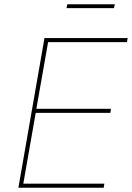

<svg xmlns="http://www.w3.org/2000/svg" viewBox="-20 -878 617 898"><path d="M66 0H465L468 -19H89L147 -350H496L499 -369H150L205 -681H574L577 -700H188ZM291 -840H513L517 -858H295Z"/></svg>

Font: Fixel Display 20240404 Thin
Style: Italic
Weight: 100
Italic angle: -10°
Designer: AlfaBravo + MacPaw
Foundry: Kyrylo Tkachov, Marchela Mozhyna, Serhii Makarenko, Maria Weinstein, Zakhar Kryvoshyya
Version: Version 1.211;Glyphs 3.2 (3225)